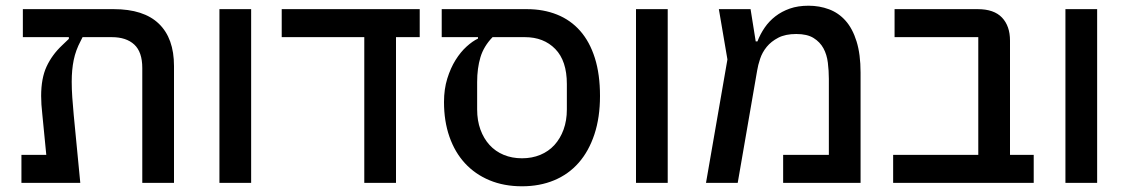

<svg xmlns="http://www.w3.org/2000/svg" viewBox="-20 -640 3942 672"><path d="M55 -98H142L128 -241Q126 -258 125 -274Q124 -290 124 -304Q124 -366 143 -407Q162 -448 197 -481L221 -504V-510H60V-608H378Q483 -608 536 -557Q589 -506 589 -409V0H478V-402Q478 -458 450 -484Q422 -510 371 -510H269L262 -496Q245 -464 238 -430Q231 -396 231 -354Q231 -328 233 -299Q235 -270 238 -238L261 0H55Z M748 -608H859V0H748Z M1255 -510H966V-608H1449V-510H1366V0H1255Z M1526 -608H1824Q1882 -608 1929.5 -589Q1977 -570 2010.5 -532Q2044 -494 2062 -437Q2080 -380 2080 -304Q2080 -229 2060.5 -170Q2041 -111 2005.5 -70.5Q1970 -30 1919.5 -9Q1869 12 1807 12Q1744 12 1693.5 -9Q1643 -30 1607.5 -68.5Q1572 -107 1553 -161.5Q1534 -216 1534 -283Q1534 -328 1545.5 -365Q1557 -402 1574.5 -430Q1592 -458 1613 -477Q1634 -496 1653 -505V-510H1526ZM1807 -86Q1842 -86 1871 -98Q1900 -110 1920.5 -132.5Q1941 -155 1952.5 -186.5Q1964 -218 1964 -257V-346Q1964 -427 1923.5 -468.5Q1883 -510 1817 -510H1704Q1673 -478 1661.5 -439.5Q1650 -401 1650 -353V-257Q1650 -218 1661.5 -186.5Q1673 -155 1693.5 -132.5Q1714 -110 1743 -98Q1772 -86 1807 -86Z M2206 -608H2317V0H2206Z M2526 -432 2496 -608H2607L2625 -495H2631Q2641 -521 2656.5 -543.5Q2672 -566 2694 -583Q2716 -600 2744.5 -610Q2773 -620 2810 -620Q2848 -620 2881.5 -607.5Q2915 -595 2939.5 -567.5Q2964 -540 2978 -495Q2992 -450 2992 -386V0H2721V-98H2881V-364Q2881 -392 2877.5 -420.5Q2874 -449 2862 -471Q2850 -493 2827.5 -507Q2805 -521 2767 -521Q2729 -521 2704 -508Q2679 -495 2663.5 -476Q2648 -457 2640.5 -434.5Q2633 -412 2630 -393L2562 0H2451Z M3106 -98H3404V-510H3111V-608H3402Q3459 -608 3487 -578.5Q3515 -549 3515 -498V-98H3598V0H3106Z M3709 -608H3820V0H3709Z"/></svg>

Font: IBM Plex Sans Hebrew Medm
Style: Regular
Weight: 500
Designer: Mike Abbink, Paul van der Laan, Pieter van Rosmalen, Yanek Iontef
Foundry: Bold Monday
Version: Version 1.3